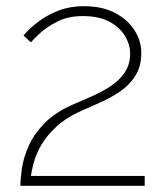

<svg xmlns="http://www.w3.org/2000/svg" viewBox="-20 -601 536 621"><path d="M46 0Q46 -23 51 -57Q56 -91 72.5 -128.5Q89 -166 123 -201.5Q157 -237 216 -263Q244 -275 276 -289Q308 -303 336.5 -321.5Q365 -340 383 -366Q401 -392 401 -428Q401 -457 384 -485Q367 -513 333.5 -531Q300 -549 248 -549Q200 -549 165 -531Q130 -513 108 -492.5Q86 -472 80 -464L56 -486Q57 -488 71 -502.5Q85 -517 110.5 -535.5Q136 -554 171.5 -567.5Q207 -581 251 -581Q311 -581 352.5 -559Q394 -537 415.5 -502.5Q437 -468 437 -430Q437 -386 417.5 -355.5Q398 -325 367.5 -304.5Q337 -284 304 -269.5Q271 -255 244 -243Q193 -220 161.5 -190.5Q130 -161 113 -131Q96 -101 89 -74.5Q82 -48 80 -32H448V0Z"/></svg>

Font: Raleway ExtraLight
Style: Regular
Weight: 200
Designer: Matt McInerney, Pablo Impallari, Rodrigo Fuenzalida
Foundry: Matt McInerney, Pablo Impallari, Rodrigo Fuenzalida
Version: Version 4.026